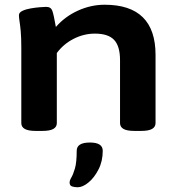

<svg xmlns="http://www.w3.org/2000/svg" viewBox="-20 -551 737 811"><path d="M131 2Q99 2 84.5 -6.5Q70 -15 70 -31V-349Q70 -393 67.5 -419.5Q65 -446 62.5 -461Q60 -476 60 -487Q60 -498 74.5 -505Q89 -512 109.5 -515.5Q130 -519 148.5 -520.5Q167 -522 175 -522Q195 -522 201 -505.5Q207 -489 216 -437Q254 -481 309 -506Q364 -531 422 -531Q637 -531 637 -319V-31Q637 -15 622.5 -6.5Q608 2 576 2H548Q516 2 501.5 -6.5Q487 -15 487 -31V-297Q487 -356 462 -382.5Q437 -409 381 -409Q334 -409 291 -387Q248 -365 220 -327V-31Q220 -15 205.5 -6.5Q191 2 159 2ZM308 240Q295 240 284.5 236.5Q274 233 274 220Q274 211 281.5 198.5Q289 186 296.5 160.5Q304 135 304 86Q304 51 360 51Q414 51 414 86Q414 130 396 165Q378 200 353.5 220Q329 240 308 240Z"/></svg>

Font: Asap Expanded
Style: Bold
Weight: 700
Width: 7
Designer: Pablo Cosgaya
Foundry: Omnibus-Type
Version: Version 3.001; ttfautohint (v1.8.4.7-5d5b)